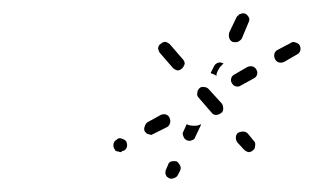

<svg xmlns="http://www.w3.org/2000/svg" viewBox="-20 -551 472 289"><path d="M229 -292Q229 -290 229 -289Q230 -287 231 -285Q233 -284 234 -283Q238 -281 242 -283Q246 -284 248 -288L251 -294Q252 -296 252 -298Q252 -300 251 -302Q250 -304 249 -305Q248 -307 246 -308Q242 -309 238 -308Q234 -307 233 -303L230 -296Q229 -294 229 -292ZM151 -335Q150 -331 152 -327Q153 -326 154 -324Q156 -323 158 -323Q160 -322 162 -322Q163 -323 165 -324H166Q170 -326 171 -330Q172 -334 170 -338Q168 -341 164 -342Q160 -344 157 -342L156 -341Q152 -339 151 -335ZM354 -322Q358 -322 361 -325Q364 -327 364 -332Q365 -336 362 -339L353 -350Q350 -353 346 -353Q342 -353 338 -351Q335 -348 335 -344Q335 -340 337 -337L347 -326Q350 -323 354 -322ZM256 -346Q257 -342 261 -340Q265 -338 269 -340Q273 -341 274 -345L283 -364Q280 -363 277 -362Q270 -361 263 -363Q262 -364 261 -364L256 -353Q254 -350 256 -346ZM198 -361Q196 -357 198 -353Q199 -352 201 -350Q203 -349 204 -349Q206 -348 208 -348Q210 -349 212 -350L232 -360Q235 -362 236 -366Q237 -370 235 -374Q234 -376 233 -377Q231 -378 229 -379Q228 -379 226 -379Q224 -379 222 -378L202 -367Q199 -365 198 -361ZM305 -378Q309 -378 313 -381Q316 -383 316 -387Q316 -392 314 -395L294 -417Q291 -420 287 -420Q283 -421 280 -418Q277 -415 277 -411Q276 -407 279 -404L298 -382Q301 -378 305 -378ZM328 -433Q327 -429 329 -426Q331 -422 335 -421Q339 -420 342 -422L362 -433Q366 -435 367 -439Q368 -443 366 -446Q364 -450 360 -451Q356 -452 352 -450L333 -439Q329 -437 328 -433ZM307 -456Q311 -458 315 -456Q315 -456 316 -456Q316 -455 316 -455Q314 -453 312 -451Q308 -446 306 -440Q306 -438 306 -437Q304 -438 302 -439Q299 -440 297 -441L302 -451Q304 -455 307 -456ZM247 -445Q251 -445 254 -448Q257 -451 258 -455Q258 -459 255 -462L236 -484Q233 -487 229 -488Q225 -488 222 -485Q220 -484 219 -482Q218 -480 218 -478Q218 -476 219 -475Q219 -473 221 -471L240 -449Q243 -446 247 -445ZM393 -470Q392 -466 394 -462Q396 -458 400 -457Q404 -456 408 -458L427 -469Q431 -471 432 -475Q433 -479 431 -483Q429 -486 425 -487Q421 -489 417 -486L398 -476Q394 -474 393 -470ZM325 -494Q326 -490 330 -488Q334 -487 338 -488Q342 -490 344 -493L354 -517Q356 -521 355 -524Q353 -528 350 -530Q348 -531 346 -531Q344 -531 342 -530Q340 -530 339 -528Q337 -527 336 -525L325 -502Q324 -498 325 -494Z"/></svg>

Font: FRB American Cursive Dashed Light
Style: Italic
Weight: 300
Italic angle: -25°
Version: Version 2.0;Modular Font Editor K font №1